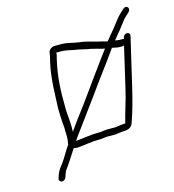

<svg xmlns="http://www.w3.org/2000/svg" viewBox="-93 -602 679 749"><g transform="rotate(-15 246.5 -227.5)"><path d="M321 -81H288C276 -81 264 -77 252 -78C223 -78 196 -73 167 -70H160L175 -91L203 -129C222 -155 253 -197 274 -226C311 -279 353 -332 389 -384C400 -382 408 -379 420 -379H429C432 -379 435 -380 437 -381L398 -213C388 -169 373 -128 363 -86C360 -85 357 -85 354 -85C345 -85 330 -81 321 -81ZM282 -54H314C323 -54 339 -58 349 -58C367 -58 381 -63 387 -80C402 -121 414 -167 425 -213L471 -410C473 -418 468 -424 460 -424C452 -424 446 -418 444 -410L443 -405C441 -406 439 -406 436 -406H427C422 -406 417 -407 412 -408C411 -408 409 -408 408 -409L411 -412C418 -422 427 -431 434 -440L455 -467C461 -476 467 -483 475 -490L488 -502C501 -515 485 -533 471 -519L458 -507C449 -499 441 -490 434 -480L413 -453C403 -441 390 -426 380 -413H376C372 -414 368 -415 362 -417C331 -423 302 -435 270 -438C246 -441 228 -449 201 -449H173C168 -449 162 -446 157 -442C147 -433 150 -428 147 -414L142 -394C127 -329 128 -267 125 -211C125 -189 126 -174 127 -155C128 -142 130 -130 129 -117C130 -103 131 -85 127 -69C127 -67 126 -65 127 -64C115 -48 105 -29 94 -12C76 16 70 15 60 42L56 55C54 58 55 61 57 64C64 74 78 69 83 57L87 45C90 38 91 33 94 30C105 16 131 -25 144 -45C149 -43 156 -42 163 -43C190 -45 217 -51 245 -51C259 -50 270 -54 282 -54ZM362 -388C358 -382 352 -375 347 -368C315 -324 284 -282 252 -237C221 -192 186 -150 157 -107C157 -120 158 -128 157 -141C156 -165 152 -188 153 -216C152 -269 154 -330 169 -394L174 -414C175 -417 174 -419 174 -422H194C207 -422 213 -420 226 -418C244 -413 258 -413 276 -408L293 -404C317 -401 340 -392 362 -388Z"/></g></svg>

Font: Electronic
Style: LtIt
Weight: 300
Version: Version 1.011